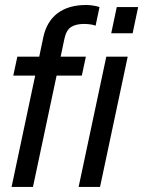

<svg xmlns="http://www.w3.org/2000/svg" viewBox="-20 -742 568 762"><path d="M401.9 -517.1H486.8L377 0H292ZM443.4 -713.9H528.3L506.3 -609.9H421.4ZM32.7 -441.9 48.8 -517.1H135.7L151.9 -594.2Q165.5 -657.2 208.7 -689.7Q252 -722.2 322.3 -722.2Q334 -722.2 349.1 -720Q364.3 -717.8 375 -713.9L359.4 -640.1Q349.6 -644 336.7 -645.5Q323.7 -647 313 -647Q281.7 -647 262.5 -635Q243.2 -623 235.8 -588.9L220.7 -517.1H320.8L304.7 -441.9H204.6L110.8 0H25.9L119.6 -441.9Z"/></svg>

Font: XB Khoramshahr
Style: Italic
Weight: 400
Italic angle: -12°
Designer: Behnam
Foundry: Irmug
Version: Version 8.005 2009